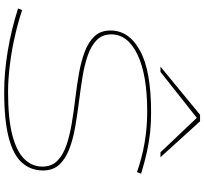

<svg xmlns="http://www.w3.org/2000/svg" viewBox="-50 -940 1000 941"><g transform="rotate(90 450.5 -470.0)"><path d="M832 -661 824 -641Q752 -666 678 -678.5Q604 -691 527 -691Q348 -691 248.5 -643.5Q149 -596 149 -515Q149 -471 177 -443.5Q205 -416 252.5 -399.5Q300 -383 359.5 -373.5Q419 -364 482.5 -356Q546 -348 605.5 -337.5Q665 -327 712.5 -308.5Q760 -290 788 -259.5Q816 -229 816 -180Q816 -121 778.5 -78Q741 -35 656 -12.5Q571 10 430 10Q336 10 230.5 -7.5Q125 -25 22 -58L30 -78Q86 -59 155.5 -43Q225 -27 297 -18Q369 -9 432 -9Q562 -9 642.5 -30Q723 -51 760 -89Q797 -127 797 -177Q797 -222 769 -250Q741 -278 693.5 -294.5Q646 -311 586.5 -321Q527 -331 463.5 -338.5Q400 -346 340.5 -356.5Q281 -367 233.5 -385Q186 -403 158 -433Q130 -463 130 -511Q130 -602 229 -656Q328 -710 531 -710Q585 -710 631 -705Q677 -700 725 -689.5Q773 -679 832 -661ZM307 -756 543 -950H575L751 -756H727L558 -934L333 -756Z"/></g></svg>

Font: Georama ExtraExtended Thin
Style: Italic
Weight: 100
Width: 8
Italic angle: -9°
Designer: Jean-Baptiste Levee
Foundry: Production Type
Version: Version 1.000